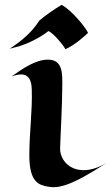

<svg xmlns="http://www.w3.org/2000/svg" viewBox="-20 -751 461 792"><path d="M421 -80C385 -58 352 -49 325 -49C262 -49 227 -96 228 -139C229 -185 237 -319 237 -403C237 -447 239 -505 178 -505C127 -505 75 -469 28 -436C43 -441 56 -444 67 -444C95 -444 110 -425 111 -382C114 -293 101 -204 101 -110C101 2 141 12 178 19C220 27 273 17 421 -80ZM343 -615C339 -630 278 -708 234 -731C198 -709 171 -690 142 -666C112 -618 69 -582 20 -550L62 -561C93 -571 142 -593 180 -623C200 -614 239 -568 250 -548C294 -568 330 -604 343 -615Z"/></svg>

Font: Eagle Lake
Style: Regular
Weight: 400
Designer: Astigmatic (AOETI)
Foundry: Astigmatic (AOETI)
Version: Version 1.000